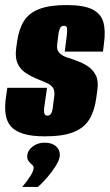

<svg xmlns="http://www.w3.org/2000/svg" viewBox="-27 -525 434 759"><path d="M151 14Q99 14 66 4Q33 -6 16 -25.5Q-1 -45 -5 -75Q-9 -105 -3 -144L2 -178H159L149 -109Q147 -96 147 -86.5Q147 -77 150 -72.5Q153 -68 160 -68Q167 -68 171 -71.5Q175 -75 177.5 -81.5Q180 -88 181 -95L187 -141Q191 -166 182 -178.5Q173 -191 155.5 -198Q138 -205 115 -215Q94 -224 73.5 -237.5Q53 -251 42.5 -274.5Q32 -298 37 -335L41 -363Q48 -411 68 -442.5Q88 -474 128.5 -489.5Q169 -505 236 -505Q304 -505 338 -488Q372 -471 381.5 -437.5Q391 -404 384 -353L380 -321H229L237 -384Q239 -404 238 -413.5Q237 -423 226 -423Q216 -423 211.5 -415.5Q207 -408 205 -397L199 -350Q196 -327 208.5 -315Q221 -303 241 -297Q261 -291 278 -284Q301 -276 321 -262.5Q341 -249 352 -227Q363 -205 358 -170L353 -134Q346 -85 325.5 -52Q305 -19 263 -2.5Q221 14 151 14ZM61 214Q81 190 93 171Q105 152 106 140Q107 132 99.5 126Q92 120 85.5 111Q79 102 81 87Q83 69 102.5 54Q122 39 150 39Q179 39 195.5 54.5Q212 70 209 94Q207 109 193 131.5Q179 154 160 176Q141 198 123 214Z"/></svg>

Font: Alumni Sans Thin Black
Style: Italic
Weight: 900
Italic angle: -8°
Version: Version 1.016